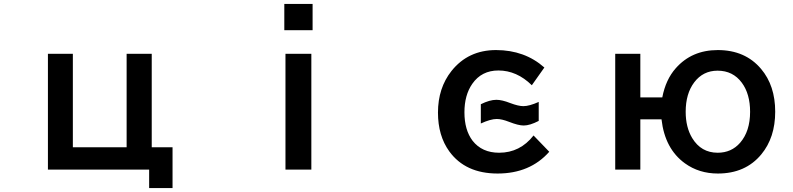

<svg xmlns="http://www.w3.org/2000/svg" viewBox="-20 -839 4040 978"><path d="M224.1 -564.9H351.1V-88.9H625V-564.9H752.9V-88.9H858.9V119.1H739.7V24.9H224.1Z M1428.2 -685.1V-818.8H1572.3V-685.1ZM1434.1 24.9V-564.9H1565.9V24.9Z M2514.6 44.9Q2350.6 44.9 2268.6 -67.9Q2210.9 -147.5 2210.9 -265.6Q2210.9 -390.6 2279.8 -477.5Q2364.7 -584 2506.8 -584Q2652.3 -584 2752.9 -495.1L2689 -404.8Q2612.3 -480 2518.6 -480Q2433.1 -480 2385.7 -412.1Q2345.7 -354.5 2345.7 -267.1Q2345.7 -176.8 2387.2 -122.1Q2435.1 -61 2522.5 -61Q2628.9 -61 2697.8 -148.9L2777.8 -65.9Q2679.7 44.9 2514.6 44.9ZM2647.5 -199.7Q2620.6 -199.7 2573.2 -218.3Q2536.1 -232.9 2510.3 -232.9Q2479 -232.9 2429.2 -210V-308.1Q2474.6 -330.6 2508.3 -330.6Q2537.1 -330.6 2579.1 -314Q2620.6 -298.3 2646 -298.3Q2675.8 -298.3 2724.1 -319.8V-223.1Q2678.7 -199.7 2647.5 -199.7Z M3113.8 -564.9H3241.7V-342.8H3353.5Q3371.1 -434.1 3422.4 -491.7Q3503.9 -584 3636.2 -584Q3775.9 -584 3856.9 -487.8Q3928.7 -402.8 3928.7 -270Q3928.7 -138.2 3857.9 -52.7Q3777.3 44.9 3636.7 44.9Q3541 44.9 3469.2 -6.8Q3366.7 -80.6 3349.6 -231H3241.7V24.9H3113.8ZM3635.3 -479Q3561 -479 3516.1 -419.4Q3472.7 -361.8 3472.7 -269.5Q3472.7 -190.9 3505.9 -135.7Q3551.3 -61 3635.7 -61Q3705.6 -61 3750 -111.8Q3800.8 -170.4 3800.8 -269.5Q3800.8 -360.4 3758.8 -417.5Q3713.4 -479 3635.3 -479Z"/></svg>

Font: FORM UDPGothic
Style: Bold
Weight: 700
Foundry: Pronama LLC
Version: Version 1.051